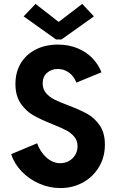

<svg xmlns="http://www.w3.org/2000/svg" viewBox="-20 -956 602 984"><path d="M101.1 -872.1 162.1 -936 279.3 -844.7H282.2L401.4 -936L461.4 -872.1L295.4 -753.9H267.1ZM37.1 -166 170.4 -221.7Q185.1 -178.7 217.5 -149.2Q250 -119.6 289.1 -119.6Q313.5 -119.6 333.7 -131.1Q354 -142.6 365.7 -162.4Q377.4 -182.1 377.4 -206.5Q377.4 -235.4 360.6 -255.4Q343.8 -275.4 318.4 -288.6Q293 -301.8 248 -319.8Q188 -343.8 150.4 -365.2Q112.8 -386.7 85.9 -426Q59.1 -465.3 59.1 -525.9Q59.1 -586.4 86.7 -632.1Q114.3 -677.7 163.8 -702.6Q213.4 -727.5 276.9 -727.5Q331.1 -727.5 376.2 -709.2Q421.4 -690.9 452.6 -658.9Q483.9 -627 500 -585.4L371.6 -532.7Q359.4 -564.9 333.7 -583.7Q308.1 -602.5 276.4 -602.5Q243.7 -602.5 221.2 -582.8Q198.7 -563 198.7 -528.8Q198.7 -499.5 215.8 -479.2Q232.9 -459 258.8 -446Q284.7 -433.1 329.6 -416Q389.2 -393.6 426.8 -372.8Q464.4 -352.1 491 -313.5Q517.6 -274.9 517.6 -214.4Q517.6 -151.4 487.5 -100.6Q457.5 -49.8 405.3 -21Q353 7.8 289.6 7.8Q233.4 7.8 181.4 -14.9Q129.4 -37.6 91.3 -77.1Q53.2 -116.7 37.1 -166Z"/></svg>

Font: Reddit Mono
Style: Bold
Weight: 700
Designer: Stephen Hutchings
Foundry: Reddit
Version: Version 1.009